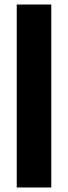

<svg xmlns="http://www.w3.org/2000/svg" viewBox="-20 -828 300 848"><path d="M54 0V-808H206.5V0Z"/></svg>

Font: Encode Sans SemiCondensed
Style: Bold
Weight: 700
Width: 4
Designer: Multiple Designers
Foundry: Impallari Type
Version: Version 3.002